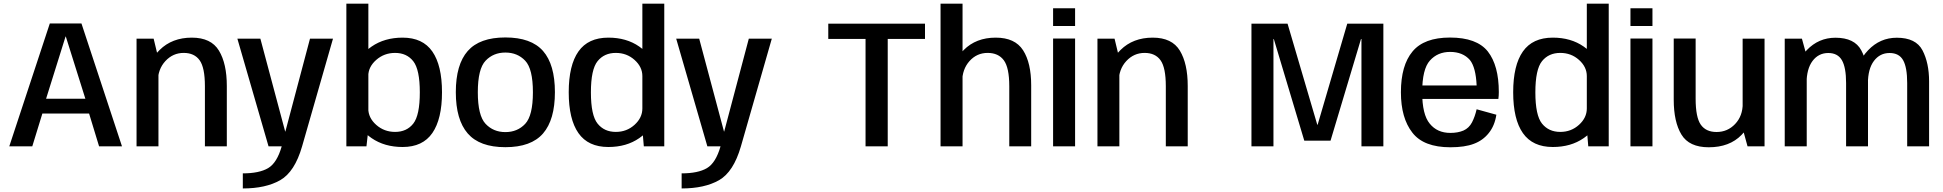

<svg xmlns="http://www.w3.org/2000/svg" viewBox="-20 -805 10688 1056"><path d="M31 0H157.5L213 -180.5H470L525 0H651L428 -676H254ZM233.5 -262 340.5 -604H342L449.5 -262Z M731 0H851.5V-482.5L825 -592.5H731ZM1107 0H1227.5V-332Q1227.5 -455 1184.2 -526.5Q1141 -598 1035 -598Q926.5 -598 858 -530.2Q789.5 -462.5 789.5 -388L848 -354.5Q848 -424 889.5 -469Q931 -514 990.5 -514Q1049 -514 1078 -473.5Q1107 -433 1107 -331Z M1457 0H1641.5L1811.5 -592.5H1685L1549.5 -81.5H1548.5L1412 -592.5H1285.5ZM1315.5 231.5Q1441.5 231.5 1521.2 186Q1601 140.5 1641.5 0L1529.5 -0.5Q1503.5 91 1454.5 119.8Q1405.5 148.5 1315.5 148.5Z M1885 0H1995.5L2006 -93V-785H1885ZM2194.5 3.5Q2305 3.5 2358 -73.5Q2411 -150.5 2411 -297.5Q2411 -445 2358 -521.5Q2305 -598 2194.5 -598Q2095 -598 2024 -549Q1953 -500 1953 -445L2005.5 -386.5Q2005.5 -437 2049.2 -475.5Q2093 -514 2153 -514Q2217 -514 2253 -468.2Q2289 -422.5 2289 -297Q2289 -171 2253 -125.2Q2217 -79.5 2153 -79.5Q2093 -79.5 2049.2 -118.2Q2005.5 -157 2005.5 -208.5L1953 -148.5Q1953 -94 2024 -45.2Q2095 3.5 2194.5 3.5Z M2759.5 4.5Q2901.5 4.5 2966.8 -71Q3032 -146.5 3032 -298Q3032 -450 2966.8 -524.5Q2901.5 -599 2759.5 -599Q2618 -599 2552.5 -524.5Q2487 -450 2487 -298Q2487 -146.5 2552.5 -71Q2618 4.5 2759.5 4.5ZM2759.5 -78.5Q2693.5 -78.5 2650.8 -123.8Q2608 -169 2608 -297.5Q2608 -426.5 2650.8 -471.2Q2693.5 -516 2759.5 -516Q2826 -516 2868.5 -471.2Q2911 -426.5 2911 -297.5Q2911 -169 2868.5 -123.8Q2826 -78.5 2759.5 -78.5Z M3521 0H3633.5V-785H3513V-95ZM3326 3.5Q3425.5 3.5 3495.8 -45.2Q3566 -94 3566 -148.5L3513 -208.5Q3513 -157.5 3470 -118.5Q3427 -79.5 3367 -79.5Q3303.5 -79.5 3266.8 -125Q3230 -170.5 3230 -297Q3230 -423.5 3266.8 -468.8Q3303.5 -514 3367 -514Q3427 -514 3470 -475.5Q3513 -437 3513 -386.5L3566 -445Q3566 -500 3495.8 -549Q3425.5 -598 3326 -598Q3215 -598 3161.5 -522Q3108 -446 3108 -297.5Q3108 -149 3161.5 -72.8Q3215 3.5 3326 3.5Z M3870.5 0H4055L4225 -592.5H4098.5L3963 -81.5H3962L3825.5 -592.5H3699ZM3729 231.5Q3855 231.5 3934.8 186Q4014.5 140.5 4055 0L3943 -0.5Q3917 91 3868 119.8Q3819 148.5 3729 148.5Z M4740.5 0H4862.5V-591H5067.5V-675H4535.5V-591H4740.5Z M5153 0H5274V-785H5153ZM5531 0H5651.5V-336Q5651.5 -459 5607 -528.5Q5562.5 -598 5456.5 -598Q5348 -598 5280.8 -530.2Q5213.5 -462.5 5213.5 -388L5272 -354.5Q5272 -424 5312.2 -469Q5352.5 -514 5412 -514Q5471 -514 5501 -473.5Q5531 -433 5531 -331Z M5772 0H5893V-593H5772ZM5772 -759.5V-662H5893V-759.5Z M6016 0H6136.5V-482.5L6110 -592.5H6016ZM6392 0H6512.5V-332Q6512.5 -455 6469.2 -526.5Q6426 -598 6320 -598Q6211.5 -598 6143 -530.2Q6074.5 -462.5 6074.5 -388L6133 -354.5Q6133 -424 6174.5 -469Q6216 -514 6275.5 -514Q6334 -514 6363 -473.5Q6392 -433 6392 -331Z M6863 0H6984V-590.5H6986L7153.5 -31.5H7298L7465.5 -590.5H7468V0H7588.5V-675H7390L7227 -119H7225L7061.5 -675H6863Z M7957 5V-74Q7884.5 -74 7843.5 -125Q7802 -175 7802 -297Q7802 -425 7844.5 -472Q7887 -519.5 7955.5 -519.5Q8025.5 -519.5 8064.5 -475Q8097 -434.5 8101.5 -335H7789.5V-261H8221Q8223.5 -278 8223.5 -298.5Q8223.5 -444.5 8163 -522Q8102 -598.5 7955 -598.5Q7812.5 -598.5 7749 -522Q7685 -445.5 7685 -297.5Q7685 -156 7748 -75.5Q7810 5 7957 5ZM7957 -74V5Q8036.5 5 8086 -14Q8136 -32.5 8168.5 -73.5Q8201 -114 8210 -174L8101.5 -204Q8092.5 -164 8076 -132Q8059.5 -100.5 8029 -87Q7998.5 -74 7957 -74Z M8715.5 0H8828V-785H8707.5V-95ZM8520.5 3.5Q8620 3.5 8690.2 -45.2Q8760.5 -94 8760.5 -148.5L8707.5 -208.5Q8707.5 -157.5 8664.5 -118.5Q8621.5 -79.5 8561.5 -79.5Q8498 -79.5 8461.2 -125Q8424.5 -170.5 8424.5 -297Q8424.5 -423.5 8461.2 -468.8Q8498 -514 8561.5 -514Q8621.5 -514 8664.5 -475.5Q8707.5 -437 8707.5 -386.5L8760.5 -445Q8760.5 -500 8690.2 -549Q8620 -598 8520.5 -598Q8409.5 -598 8356 -522Q8302.5 -446 8302.5 -297.5Q8302.5 -149 8356 -72.8Q8409.5 3.5 8520.5 3.5Z M8947.5 0H9068.5V-593H8947.5ZM8947.5 -759.5V-662H9068.5V-759.5Z M9591.5 0H9685V-592.5H9564.5V-98.5ZM9306 -593H9185.5V-257Q9185.5 -134.5 9228 -64.8Q9270.5 5 9378 5Q9492.5 5 9558.5 -63Q9624.5 -131 9624.5 -205L9565 -236Q9565 -167 9523.2 -123Q9481.5 -79 9421 -79Q9362.5 -79 9334.2 -119.5Q9306 -160 9306 -262Z M9796 0H9917V-496.5L9890.5 -592.5H9796ZM10133.5 0H10254V-357.5Q10254 -459 10217 -528.2Q10180 -597.5 10075 -597.5Q9982.5 -597.5 9917.2 -529.2Q9852 -461 9852 -375L9916 -345.5Q9916 -426 9949 -469.8Q9982 -513.5 10035.5 -513.5Q10087.5 -513.5 10110.5 -473.8Q10133.5 -434 10133.5 -348.5ZM10469.5 0H10590V-357.5Q10590 -458.5 10553.8 -528Q10517.5 -597.5 10412.5 -597.5Q10320 -597.5 10254.5 -528.5Q10189 -459.5 10189 -375L10253.5 -345.5Q10253.5 -426 10286.5 -469.8Q10319.5 -513.5 10372.5 -513.5Q10425 -513.5 10447.2 -473.8Q10469.5 -434 10469.5 -348.5Z"/></svg>

Font: Anybody Thin Medium
Style: Regular
Weight: 500
Version: Version 1.113;gftools[0.9.25]